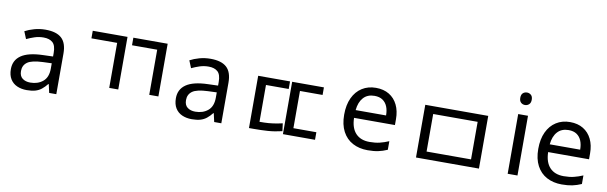

<svg xmlns="http://www.w3.org/2000/svg" viewBox="-48 -1212 5364 1697"><g transform="rotate(10 2634.0 -363.5)"><path d="M288 -545Q386 -545 433 -502Q480 -459 480 -365V0H416L399 -76H395Q372 -47 347.5 -27.5Q323 -8 291.5 1Q260 10 215 10Q167 10 128.5 -7Q90 -24 68 -59.5Q46 -95 46 -149Q46 -229 109 -272.5Q172 -316 303 -320L394 -323V-355Q394 -422 365 -448Q336 -474 283 -474Q241 -474 203 -461.5Q165 -449 132 -433L105 -499Q140 -518 188 -531.5Q236 -545 288 -545ZM314 -259Q214 -255 175.5 -227Q137 -199 137 -148Q137 -103 164.5 -82Q192 -61 235 -61Q303 -61 348 -98.5Q393 -136 393 -214V-262Z M700 -608H1012V-136H931V-540H700ZM1064 -610H1372V-137H1290V-542H1064Z M1769 -545Q1867 -545 1914 -502Q1961 -459 1961 -365V0H1897L1880 -76H1876Q1853 -47 1828.5 -27.5Q1804 -8 1772.5 1Q1741 10 1696 10Q1648 10 1609.5 -7Q1571 -24 1549 -59.5Q1527 -95 1527 -149Q1527 -229 1590 -272.5Q1653 -316 1784 -320L1875 -323V-355Q1875 -422 1846 -448Q1817 -474 1764 -474Q1722 -474 1684 -461.5Q1646 -449 1613 -433L1586 -499Q1621 -518 1669 -531.5Q1717 -545 1769 -545ZM1795 -259Q1695 -255 1656.5 -227Q1618 -199 1618 -148Q1618 -103 1645.5 -82Q1673 -61 1716 -61Q1784 -61 1829 -98.5Q1874 -136 1874 -214V-262Z M2209 -470H2495V-402H2291V-38H2209ZM2514 -470H2799V-402H2596V-38H2514ZM2514 -68H2802V0H2514ZM2209 -71H2255Q2296 -71 2334.5 -72Q2373 -73 2413 -78.5Q2453 -84 2496 -94L2505 -25Q2438 -9 2378 -5Q2318 -1 2255 -1H2209Z M3254 -546Q3323 -546 3372.5 -516Q3422 -486 3448.5 -431.5Q3475 -377 3475 -304V-251H3108Q3110 -160 3154.5 -112.5Q3199 -65 3279 -65Q3330 -65 3369.5 -74.5Q3409 -84 3451 -102V-25Q3410 -7 3370 1.5Q3330 10 3275 10Q3199 10 3140.5 -21Q3082 -52 3049.5 -113.5Q3017 -175 3017 -264Q3017 -352 3046.5 -415Q3076 -478 3129.5 -512Q3183 -546 3254 -546ZM3253 -474Q3190 -474 3153.5 -433.5Q3117 -393 3110 -321H3383Q3383 -367 3369 -401Q3355 -435 3326.5 -454.5Q3298 -474 3253 -474Z M3708 -474H4273V-1H3708ZM4190 -406H3791V-69H4190Z M4619 -536V0H4531V-536ZM4576 -737Q4596 -737 4611.5 -723.5Q4627 -710 4627 -681Q4627 -653 4611.5 -639Q4596 -625 4576 -625Q4554 -625 4539 -639Q4524 -653 4524 -681Q4524 -710 4539 -723.5Q4554 -737 4576 -737Z M4996 -546Q5065 -546 5114.5 -516Q5164 -486 5190.5 -431.5Q5217 -377 5217 -304V-251H4850Q4852 -160 4896.5 -112.5Q4941 -65 5021 -65Q5072 -65 5111.5 -74.5Q5151 -84 5193 -102V-25Q5152 -7 5112 1.5Q5072 10 5017 10Q4941 10 4882.5 -21Q4824 -52 4791.5 -113.5Q4759 -175 4759 -264Q4759 -352 4788.5 -415Q4818 -478 4871.5 -512Q4925 -546 4996 -546ZM4995 -474Q4932 -474 4895.5 -433.5Q4859 -393 4852 -321H5125Q5125 -367 5111 -401Q5097 -435 5068.5 -454.5Q5040 -474 4995 -474Z"/></g></svg>

Font: korean25
Style: Book
Weight: 400
Designer: Jelle Bosma - Monotype Design Team
Foundry: Monotype Imaging Inc.
Version: Version 2.003